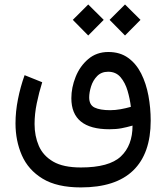

<svg xmlns="http://www.w3.org/2000/svg" viewBox="-20 -610 732 846"><path d="M530.8 -590.3 599.1 -522.5 530.8 -453.6 462.9 -522.5ZM368.7 -590.3 437 -522.5 368.7 -453.6 300.8 -522.5ZM336.4 215.8Q231 215.8 167.7 177.2Q104.5 138.7 76.4 74.5Q48.3 10.3 48.3 -66.4Q48.3 -118.2 59.1 -172.6Q69.8 -227.1 88.4 -278.8L166 -247.6Q151.9 -202.6 142.1 -155.3Q132.3 -107.9 132.3 -63.5Q132.3 -10.7 151.1 32.7Q169.9 76.2 214.4 102.1Q258.8 127.9 336.4 127.9Q460.9 127.9 512.5 79.3Q564 30.8 564 -56.6Q538.6 -49.3 515.4 -44.9Q492.2 -40.5 461.9 -40.5Q294.4 -40.5 294.4 -177.2Q294.4 -224.1 313.2 -271.2Q332 -318.4 368.7 -349.6Q405.3 -380.9 457.5 -380.9Q508.8 -380.9 544.4 -355.2Q580.1 -329.6 602.1 -285.9Q624 -242.2 634 -188.5Q644 -134.8 644 -78.1Q644 66.4 566.9 141.1Q489.7 215.8 336.4 215.8ZM465.3 -124.5Q488.3 -124.5 511.2 -128.7Q534.2 -132.8 556.6 -139.2Q552.7 -173.8 542.2 -209.7Q531.7 -245.6 511.2 -269.8Q490.7 -293.9 456.5 -293.9Q426.8 -293.9 408.2 -274.9Q389.6 -255.9 381.3 -229.2Q373 -202.6 373 -180.7Q373 -147.5 397 -136Q420.9 -124.5 465.3 -124.5Z"/></svg>

Font: Vazirmatn UI NL
Style: Regular
Weight: 400
Designer: Saber Rastikerdar
Foundry: Saber Rastikerdar
Version: Version 33.003